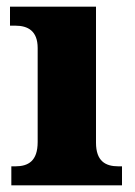

<svg xmlns="http://www.w3.org/2000/svg" viewBox="-20 -556 405 576"><path d="M14 0H346V-57H335C296 -57 268 -73 268 -128V-536H10V-479H26C64 -479 93 -463 93 -412V-130C93 -73 65 -57 26 -57H14Z"/></svg>

Font: Noto Serif Malayalam ExtraBold
Style: Regular
Weight: 800
Designer: Indian type Foundry, Jelle Bosma, Monotype Design Team
Foundry: Monotype Imaging Inc.
Version: Version 2.104